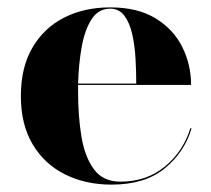

<svg xmlns="http://www.w3.org/2000/svg" viewBox="-20 -490 572 520"><path d="M499 -142.5Q479.5 -77.5 426 -33.8Q372.5 10 282 10Q211.5 10 156 -17.8Q100.5 -45.5 68.5 -99Q36.5 -152.5 36.5 -230Q36.5 -307.5 67.8 -361Q99 -414.5 153.5 -442.2Q208 -470 278.5 -470Q353 -470 401.5 -440.2Q450 -410.5 473.8 -362.5Q497.5 -314.5 497.5 -260H191.5Q191.5 -250 191.5 -240Q191.5 -175.5 200.5 -120.5Q209.5 -65.5 234.2 -31.8Q259 2 306 2Q377 2 426.8 -39.2Q476.5 -80.5 495.5 -142.5ZM278.5 -466.5Q246.5 -466.5 228 -437.8Q209.5 -409 201.2 -362.8Q193 -316.5 191.5 -263.5H349Q349 -296.5 347 -331.8Q345 -367 338 -397.8Q331 -428.5 316.8 -447.5Q302.5 -466.5 278.5 -466.5Z"/></svg>

Font: Bodoni* 48pt
Style: Bold
Weight: 700
Version: Version 2.3